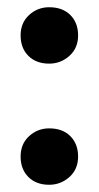

<svg xmlns="http://www.w3.org/2000/svg" viewBox="-20 -501 273 531"><path d="M37 -68Q37 -103 60.5 -124.5Q84 -146 116 -146Q153 -146 174.5 -124.5Q196 -103 196 -68Q196 -33 172 -11.5Q148 10 116 10Q80 10 58.5 -11.5Q37 -33 37 -68ZM37 -403Q37 -438 60.5 -459.5Q84 -481 116 -481Q153 -481 174.5 -459.5Q196 -438 196 -403Q196 -368 172 -346.5Q148 -325 116 -325Q80 -325 58.5 -346.5Q37 -368 37 -403Z"/></svg>

Font: Bitter Thin
Style: Bold
Weight: 700
Version: Version 3.021